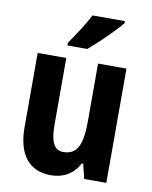

<svg xmlns="http://www.w3.org/2000/svg" viewBox="-86 -831 718 905"><g transform="rotate(10 272.5 -378.0)"><path d="M438 -756V-766H283C260 -721 224 -667 191 -619V-606H286C334 -646 408 -719 438 -756ZM484 -547H348V-275C348 -167 330 -108 258 -108C214 -108 196 -148 196 -228V-547H59V-190C59 -61 116 10 219 10C278 10 326 -16 354 -70H361L378 0H484Z"/></g></svg>

Font: Noto Sans Georgian Condensed Bold
Style: Regular
Weight: 700
Width: 3
Designer: Monotype Design Team, Akaki Razmadze
Foundry: Google LLC
Version: Version 2.005